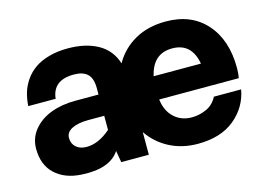

<svg xmlns="http://www.w3.org/2000/svg" viewBox="-81 -705 1179 860"><g transform="rotate(-15 509.0 -274.5)"><path d="M997.1 -274.9Q997.1 -251 993.2 -228H624Q630.4 -174.3 663.3 -143.6Q696.3 -112.8 745.1 -112.8Q780.8 -112.8 813.5 -127.7Q846.2 -142.6 863.8 -176.8H990.2Q975.6 -96.2 911.4 -43.7Q847.2 8.8 741.2 8.8Q668.5 8.8 610.1 -21.5Q551.8 -51.8 515.1 -106V-1H387.2L377.9 -55.2Q331.1 15.1 200.2 6.8Q124.5 2.4 79.3 -40Q34.2 -82.5 34.2 -157.2Q34.2 -206.5 64.9 -244.1Q95.7 -281.7 146.2 -300.8Q196.8 -319.8 258.8 -319.8H367.2V-349.1Q367.2 -395 346.2 -415Q325.2 -435.1 283.2 -435.1Q185.5 -435.1 176.8 -351.1H49.8Q51.8 -384.3 60.5 -413.3Q69.3 -442.4 87.6 -468.8Q106 -495.1 132.6 -513.9Q159.2 -532.7 198.7 -543.9Q238.3 -555.2 287.1 -555.2Q369.6 -555.2 426.3 -523.7Q482.9 -492.2 502.9 -428.2Q537.6 -489.3 598.6 -523.7Q659.7 -558.1 742.2 -558.1Q860.4 -558.1 928.7 -481.2Q997.1 -404.3 997.1 -274.9ZM627 -335H846.2Q828.6 -434.1 738.8 -434.1Q648.9 -434.1 627 -335ZM367.2 -155.8V-221.2H293Q246.1 -221.2 217.5 -207Q189 -192.9 189 -166Q189 -139.2 207.3 -123Q225.6 -106.9 255.9 -106.9Q311 -106.9 367.2 -155.8Z"/></g></svg>

Font: Oakes Grotesk Bold
Style: Regular
Weight: 700
Designer: Samuel Oakes
Foundry: Samuel Oakes
Version: Version 1.000;PS 001.000;hotconv 1.0.88;makeotf.lib2.5.64775